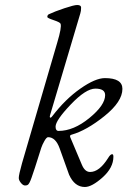

<svg xmlns="http://www.w3.org/2000/svg" viewBox="-20 -726 509 767"><path d="M106 -16Q97 10 90 13Q86 15 80 15Q72 15 63.5 4.5Q55 -6 55 -15Q55 -28 68 -74L209 -557Q227 -617 222 -631Q220 -637 194.5 -645.5Q169 -654 169 -658Q169 -666 175 -669Q198 -680 237 -693Q276 -706 288 -706Q304 -706 304 -696Q304 -682 301 -673L180 -266Q178 -259 179.5 -257Q181 -255 183.5 -256.5Q186 -258 189 -262Q241 -330 301 -372Q361 -414 399 -414Q469 -414 469 -371Q469 -320 397.5 -262.5Q326 -205 266 -188Q257 -186 261 -177L307 -68Q319 -39 340 -39Q377 -39 412 -95Q421 -110 428 -110Q433 -110 433 -100Q433 -56 390 -17.5Q347 21 319 21Q278 21 256 -28L218 -134Q202 -178 172 -178Q166 -178 157.5 -163Q149 -148 145 -136Q114 -37 106 -16ZM400 -346Q400 -372 361 -372Q323 -372 262.5 -308.5Q202 -245 202 -220Q202 -203 214 -203Q274 -203 337 -254.5Q400 -306 400 -346Z"/></svg>

Font: EB Garamond 12
Style: Italic
Weight: 400
Italic angle: -17°
Version: Version 0.016; ttfautohint (v1.8.4)